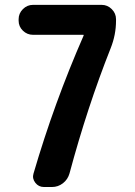

<svg xmlns="http://www.w3.org/2000/svg" viewBox="-20 -750 540 770"><path d="M387.7 -730.5Q411.1 -730.5 428.2 -713.4Q445.3 -696.3 445.3 -672.9V-667Q445.3 -610.4 423.8 -556.6Q330.1 -320.3 258.8 -54.7Q252 -30.3 232.4 -15.1Q212.9 0 188.5 0H156.2Q134.8 0 121.6 -17.1Q108.4 -34.2 114.3 -53.7Q197.3 -337.9 315.4 -607.4V-609.4Q315.4 -610.4 314.5 -610.4H112.3Q88.9 -610.4 71.8 -627Q54.7 -643.6 54.7 -667V-672.9Q54.7 -696.3 71.8 -713.4Q88.9 -730.5 112.3 -730.5Z"/></svg>

Font: Rounded Mgen+ 2m bold
Style: Bold
Weight: 700
Designer: [Source Han Sans]
Ryoko NISHIZUKA  (kana & ideographs); Paul D. Hunt (Latin, Greek & Cyrillic); Wenlong ZHANG  (bopomofo
Version: Version 1.059.20150602